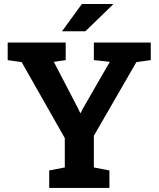

<svg xmlns="http://www.w3.org/2000/svg" viewBox="-20 -919 776 939"><path d="M220.7 0V-85.4L296.9 -100.1V-243.7L85.9 -615.2L17.6 -625V-710.9H301.3V-625L243.2 -616.7L361.3 -389.6L372.1 -366.7L375 -367.2L385.7 -388.7L517.1 -616.7L439 -625V-710.9H717.3V-625L647 -615.2L439 -254.9V-100.1L515.1 -85.4V0ZM283.2 -766.1 380.4 -899.4H531.2L532.2 -896.5L397.5 -766.1H287.1Z"/></svg>

Font: Roboto Slab LO
Style: Bold
Weight: 700
Designer: Google
Version: Version 2.000